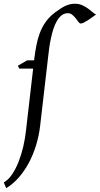

<svg xmlns="http://www.w3.org/2000/svg" viewBox="-69 -762 530 1019"><path d="M440.9 -685.1Q430.7 -677.7 418.9 -669.2Q407.2 -660.6 396 -653.6Q384.8 -646.5 375.2 -641.8Q365.7 -637.2 359.9 -637.2Q353.5 -637.2 347.2 -645.8Q340.8 -654.3 333 -664.6Q325.2 -674.8 314.9 -683.3Q304.7 -691.9 291 -691.9Q272.5 -691.9 258.3 -680.9Q244.1 -669.9 233.4 -651.6Q222.7 -633.3 214.8 -609.6Q207 -585.9 201.7 -560.5Q196.3 -535.2 192.6 -510.3Q189 -485.4 187 -464.8L144 -94.2Q137.7 -40.5 122.3 9.5Q106.9 59.6 83.7 102.8Q60.5 146 30.3 180.4Q0 214.8 -36.1 236.8L-48.8 206.1Q-24.4 192.4 -4.6 163.1Q15.1 133.8 30 95.7Q44.9 57.6 54.7 14.9Q64.5 -27.8 68.8 -67.9L106.9 -397.9H33.2L25.9 -413.1L75.2 -441.9H111.8Q116.7 -481 123.3 -517.1Q129.9 -553.2 141.8 -585.4Q153.8 -617.7 173.6 -645.8Q193.4 -673.8 224.1 -696.8Q237.3 -706.1 249.5 -714.4Q261.7 -722.7 274.4 -729Q287.1 -735.4 300.5 -738.8Q314 -742.2 329.1 -742.2Q350.6 -742.2 367.9 -734.1Q385.3 -726.1 398.9 -716.1Q412.6 -706.1 423.1 -696.8Q433.6 -687.5 440.9 -685.1Z"/></svg>

Font: Akkhara
Style: Italic
Weight: 400
Italic angle: -7°
Designer: J. Victor Gaultney
Version: Version 1.00 June 13, 2006, initial release